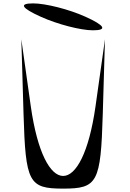

<svg xmlns="http://www.w3.org/2000/svg" viewBox="-20 -1123 769 1134"><path d="M106 -891 119 -450C131 -44 150 -9 353 -9C556 -9 575 -44 587 -450L600 -891L544 -494C466 53 240 53 162 -494ZM176 -1103C90 -1103 106 -1076 221 -1024C318 -980 456 -944 529 -944C615 -944 600 -972 485 -1024C388 -1068 249 -1103 176 -1103Z"/></svg>

Font: Venom Sans
Style: Regular
Weight: 400
Version: Version 1.001